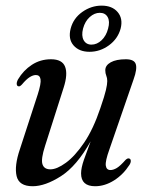

<svg xmlns="http://www.w3.org/2000/svg" viewBox="-20 -653 519 682"><path d="M438.5 -90Q444 -89 444.5 -82.2Q445 -75.5 440 -67.5Q417.5 -32.5 384.8 -12Q352 8.5 318 8.5Q268 8.5 268 -37Q268 -56.5 278.2 -85.8Q288.5 -115 302 -151Q252.5 -63 196.5 -27.2Q140.5 8.5 96 8.5Q47.5 8.5 39 -27.5Q30.5 -63.5 50.5 -122.5L114 -317.5Q126.5 -356.5 124 -371.5Q121.5 -386.5 107.5 -386.5Q97.5 -386.5 85.8 -379.2Q74 -372 58 -353Q50 -344.5 45.5 -346.5Q40.5 -347 39.5 -353.8Q38.5 -360.5 44 -371Q63 -403 93.2 -422.8Q123.5 -442.5 161 -442.5Q201 -442.5 211.2 -416Q221.5 -389.5 206 -341.5L140 -134.5Q125 -88 130.8 -69.8Q136.5 -51.5 159 -51.5Q182 -51.5 214 -74.8Q246 -98 278.8 -146.2Q311.5 -194.5 336.5 -269Q351.5 -312.5 356.2 -333Q361 -353.5 361 -365Q361 -376 357.5 -384.2Q354 -392.5 354 -403.5Q354 -421 373.5 -431.8Q393 -442.5 427 -442.5Q456.5 -442.5 462.2 -425.5Q468 -408.5 454.5 -371L368.5 -122Q353.5 -80.5 355.8 -64.8Q358 -49 372.5 -49Q382.5 -49 394.8 -56.2Q407 -63.5 426 -85Q433.5 -92 438.5 -90ZM298 -469Q261 -469 241.2 -491.8Q221.5 -514.5 231 -551.5Q240.5 -588 272.2 -610.5Q304 -633 341 -633Q378.5 -633 398 -610Q417.5 -587 408.5 -551.5Q398.5 -515 367 -492Q335.5 -469 298 -469ZM334.5 -607.5Q315.5 -607.5 298.8 -592.5Q282 -577.5 275 -551.5Q268.5 -526 277.2 -510.2Q286 -494.5 305 -494.5Q324.5 -494.5 341 -510.2Q357.5 -526 364 -551.5Q371 -577 362.5 -592.2Q354 -607.5 334.5 -607.5Z"/></svg>

Font: Fraunces 144pt S050
Style: Italic
Weight: 400
Italic angle: -16°
Version: Version 1.000; ttfautohint (v1.8.3)